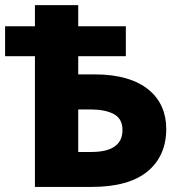

<svg xmlns="http://www.w3.org/2000/svg" viewBox="-22 -734 713 754"><path d="M338.9 0C435.5 0 508.3 -20.5 557.6 -61C606.4 -101.6 630.9 -157.2 630.9 -228C630.9 -350.6 542.5 -441.9 350.1 -441.9H285.2V-513.2H472.2V-630.9H285.2V-713.9H115.2V-630.9H-2V-513.2H115.2V0ZM285.2 -137.2V-304.2H333C371.1 -304.2 401.9 -298.3 424.8 -286.1C447.8 -273.9 459 -252.9 459 -223.1C459 -164.6 415.5 -137.2 336.9 -137.2Z"/></svg>

Font: Noto Reveo Sans
Style: Regular
Weight: 800
Designer: Monotype Design Team
Foundry: Monotype Imaging Inc.
Version: Version 2.007